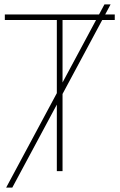

<svg xmlns="http://www.w3.org/2000/svg" viewBox="-20 -780 545 875"><path d="M484 -760 36 75H8L456 -760ZM265 0H239V-689H2V-714H503V-689H265Z"/></svg>

Font: Noto Sans UI Thin
Style: Regular
Weight: 250
Designer: Monotype Design Team
Foundry: Monotype Imaging Inc.
Version: Version 1.901